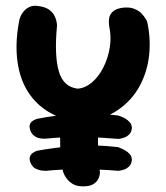

<svg xmlns="http://www.w3.org/2000/svg" viewBox="-20 -666 588 680"><path d="M268 -232Q176 -244 120.5 -292.5Q65 -341 47 -419.5Q29 -498 49 -598Q49 -598 52 -606Q55 -614 63 -624.5Q71 -635 84.5 -641.5Q98 -648 120 -644Q145 -640 157.5 -629Q170 -618 175 -606Q180 -594 181 -585Q182 -576 182 -576Q172 -471 188 -414.5Q204 -358 255 -352Q282 -354 305.5 -374Q329 -394 345.5 -426Q362 -458 368.5 -496Q375 -534 367 -572Q367 -572 366 -580.5Q365 -589 366.5 -601Q368 -613 378 -623.5Q388 -634 410 -638Q436 -642 453.5 -635.5Q471 -629 481 -618.5Q491 -608 496 -599Q501 -590 501 -590Q514 -533 508.5 -474Q503 -415 475.5 -363Q448 -311 397 -276Q346 -241 268 -232ZM143 -61Q139 -61 128.5 -62Q118 -63 106.5 -68.5Q95 -74 88 -90Q83 -103 86 -111Q89 -119 95 -123.5Q101 -128 106 -130Q111 -132 111 -132Q170 -143 240 -149Q310 -155 398 -145Q398 -145 405.5 -142Q413 -139 423 -133.5Q433 -128 440 -119.5Q447 -111 447 -100Q446 -86 438.5 -78Q431 -70 422 -66.5Q413 -63 406 -62Q399 -61 399 -61Q364 -64 337 -65Q310 -66 287 -66.5Q264 -67 242.5 -66.5Q221 -66 196.5 -65Q172 -64 143 -61ZM274 -6Q252 -6 238.5 -14Q225 -22 217 -32.5Q209 -43 206 -51Q203 -59 203 -59Q192 -118 193 -178Q194 -238 202 -296L335 -295Q326 -225 327 -163Q328 -101 334 -54Q334 -54 333 -46.5Q332 -39 326.5 -29.5Q321 -20 309 -13Q297 -6 274 -6ZM143 -175Q140 -175 133 -175Q126 -175 117.5 -177Q109 -179 100.5 -185.5Q92 -192 88 -203Q83 -216 85.5 -224Q88 -232 94 -236.5Q100 -241 105.5 -243Q111 -245 111 -245Q170 -257 240 -262.5Q310 -268 398 -257Q398 -257 405.5 -254.5Q413 -252 423 -246.5Q433 -241 440 -232.5Q447 -224 447 -213Q446 -199 438.5 -191Q431 -183 422 -179.5Q413 -176 406 -175Q399 -174 399 -174Q364 -177 337 -178.5Q310 -180 287 -180.5Q264 -181 242.5 -180.5Q221 -180 196.5 -179Q172 -178 143 -175Z"/></svg>

Font: Sour Gummy Black SemiBold
Style: Regular
Weight: 600
Version: Version 1.000